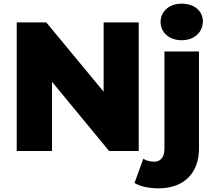

<svg xmlns="http://www.w3.org/2000/svg" viewBox="-20 -822 1165 1045"><path d="M263 -377 574 0H735V-700H544V-323L232 -700H71V0H263ZM844 203C983 203 1063 118 1063 -13V-542H875V-14C875 35 853 58 819 58C797 58 776 52 760 42L712 174C745 194 794 203 844 203ZM969 -603C1038 -603 1084 -647 1084 -706C1084 -762 1038 -802 969 -802C900 -802 854 -759 854 -703C854 -646 900 -603 969 -603Z"/></svg>

Font: Montserrat-Alt1 ExtBd
Style: Regular
Weight: 800
Designer: Differentunic
Foundry: Differentunic
Version: Version 7.222